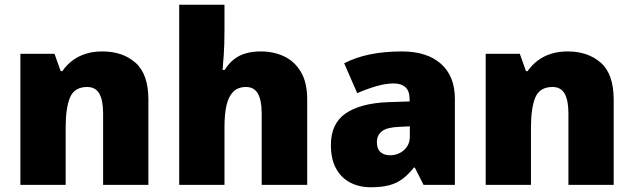

<svg xmlns="http://www.w3.org/2000/svg" viewBox="-20 -780 2673 810"><path d="M412 -563Q498 -563 552 -515Q606 -467 606 -360V0H415V-302Q415 -357 399 -385Q383 -413 348 -413Q294 -413 275.5 -369Q257 -325 257 -242V0H66V-553H210L236 -480H243Q261 -506 285.5 -524.5Q310 -543 341.5 -553Q373 -563 412 -563Z M927 -652Q927 -591 924 -549Q921 -507 919 -485H928Q946 -514 968.5 -531Q991 -548 1019 -555.5Q1047 -563 1080 -563Q1135 -563 1179 -542Q1223 -521 1249.5 -476.5Q1276 -432 1276 -360V0H1084V-302Q1084 -357 1068 -385Q1052 -413 1018 -413Q984 -413 964 -393Q944 -373 935.5 -335.5Q927 -298 927 -243V0H736V-760H927Z M1676 -563Q1781 -563 1840 -511Q1899 -459 1899 -363V0H1767L1730 -73H1726Q1703 -44 1678.5 -25.5Q1654 -7 1622 1.5Q1590 10 1544 10Q1496 10 1458 -9.5Q1420 -29 1398 -68.5Q1376 -108 1376 -169Q1376 -258 1437.5 -301Q1499 -344 1616 -349L1708 -352V-360Q1708 -397 1690 -412.5Q1672 -428 1641 -428Q1608 -428 1568 -416.5Q1528 -405 1487 -387L1432 -513Q1480 -538 1540.5 -550.5Q1601 -563 1676 -563ZM1665 -245Q1613 -243 1591.5 -226.5Q1570 -210 1570 -180Q1570 -152 1585 -138.5Q1600 -125 1625 -125Q1660 -125 1684.5 -147Q1709 -169 1709 -204V-247Z M2375 -563Q2461 -563 2515 -515Q2569 -467 2569 -360V0H2378V-302Q2378 -357 2362 -385Q2346 -413 2311 -413Q2257 -413 2238.5 -369Q2220 -325 2220 -242V0H2029V-553H2173L2199 -480H2206Q2224 -506 2248.5 -524.5Q2273 -543 2304.5 -553Q2336 -563 2375 -563Z"/></svg>

Font: Noto Sans Armenian Black
Style: Regular
Weight: 900
Version: Version 2.007